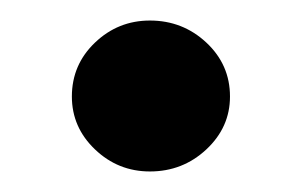

<svg xmlns="http://www.w3.org/2000/svg" viewBox="-20 -156 294 187"><path d="M126 11Q95 11 72.5 -10.5Q50 -32 50 -62Q50 -93 72.5 -114.5Q95 -136 126 -136Q158 -136 181 -114.5Q204 -93 204 -62Q204 -32 181 -10.5Q158 11 126 11Z"/></svg>

Font: Alumni Sans Thin Black
Style: Regular
Weight: 900
Version: Version 1.018